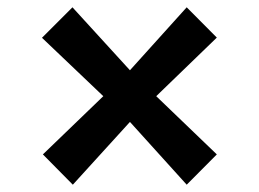

<svg xmlns="http://www.w3.org/2000/svg" viewBox="-20 -583 709 526"><path d="M263 -319.5 95 -479.5 178.5 -563 336 -390.5 491.5 -563 574 -480 408 -319.5 574 -160 491.5 -77 336 -249 179.5 -77 97.5 -160Z"/></svg>

Font: Merriweather 24pt Black
Style: Regular
Weight: 900
Designer: Eben Sorkin
Foundry: Eben Sorkin
Version: Version 2.100